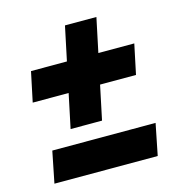

<svg xmlns="http://www.w3.org/2000/svg" viewBox="-98 -720 788 826"><g transform="rotate(-15 296.0 -307.0)"><path d="M312 -193H172L204 -345H44L72 -478H232L264 -630H404L372 -478H532L504 -345H344ZM504 16H44L72 -124H532Z"/></g></svg>

Font: Argentum Sans Black
Style: Italic
Weight: 900
Italic angle: -11°
Designer: Julieta Ulanovsky (font), Cristiano Sobral (main changes and remaster)
Foundry: Julieta Ulanovsky (font), Cristiano Sobral (main changes and remaster)
Version: Version 2.007;June 15, 2022;FontCreator 14.0.0.2814 64-bit; 